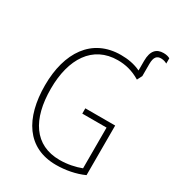

<svg xmlns="http://www.w3.org/2000/svg" viewBox="-204 -975 1005 1103"><g transform="rotate(30 298.5 -423.0)"><path d="M554 -856C508 -856 479 -829 479 -761V-697C437 -717 394 -724 348 -724C156 -724 56 -572 56 -355C56 -138 147 10 339 10C400 10 466 -2 521 -27V-356H323V-321H484V-51C445 -36 395 -25 343 -25C176 -25 95 -153 95 -355C95 -553 181 -689 348 -689C397 -689 446 -678 497 -647L514 -680V-760C514 -807 530 -822 557 -822C576 -822 590 -815 597 -811V-846C587 -852 573 -856 554 -856Z"/></g></svg>

Font: Noto Sans Condensed ExtraLight
Style: Regular
Weight: 200
Width: 3
Designer: Monotype Design Team
Foundry: Monotype Imaging Inc.
Version: Version 2.013